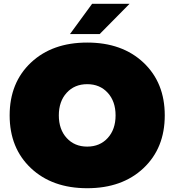

<svg xmlns="http://www.w3.org/2000/svg" viewBox="-20 -970 921 1015"><path d="M31 -360Q31 -533 143.5 -639Q256 -745 441 -745Q626 -745 738.5 -639Q851 -533 851 -360Q851 -187 738.5 -81Q626 25 441 25Q256 25 143.5 -81Q31 -187 31 -360ZM291 -360Q291 -286 332.5 -240.5Q374 -195 441 -195Q508 -195 549.5 -240.5Q591 -286 591 -360Q591 -434 549.5 -479.5Q508 -525 441 -525Q374 -525 332.5 -479.5Q291 -434 291 -360ZM665 -950 507 -790H350L467 -950Z"/></svg>

Font: Metropolitano Black
Style: Regular
Weight: 900
Designer: Fonts by Alex Slobzheninov & Chris M. Simpson / Changes by Cristiano Sobral
Foundry: Fonts by Alex Slobzheninov & Chris M. Simpson / Changes by Cristiano Sobral
Version: Version 1.00;August 30, 2020;FontCreator 13.0.0.2681 64-bit